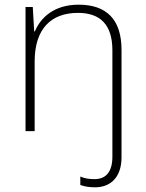

<svg xmlns="http://www.w3.org/2000/svg" viewBox="-20 -560 622 820"><path d="M386 240C452 240 499 197 499 112V-347C499 -479 433 -540 316 -540C212 -540 154 -486 129 -426H126L120 -530H89V0H128V-297C128 -437 198 -505 313 -505C407 -505 460 -456 460 -345V109C460 172 434 205 384 205C363 205 343 203 323 194V230C339 236 360 240 386 240Z"/></svg>

Font: Noto Sans Lao ExtraLight
Style: Regular
Weight: 200
Designer: Monotype Design Team
Foundry: Monotype Imaging Inc.
Version: Version 2.003